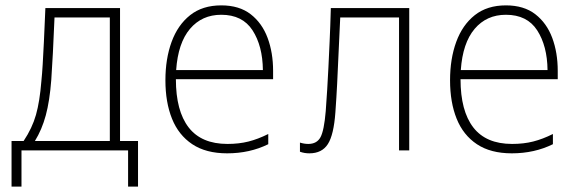

<svg xmlns="http://www.w3.org/2000/svg" viewBox="-20 -560 2160 715"><path d="M23 135V-35H68Q100 -83 114 -132.5Q128 -182 134 -257Q137 -286 139 -320.5Q141 -355 143.5 -405Q146 -455 149 -530H427V-35H494V135H457V0H60V135ZM171 -263Q165 -184 150.5 -130.5Q136 -77 110 -35H389V-495H183Q180 -419 177 -364Q174 -309 171 -263Z M826 11Q747 11 696 -23Q645 -57 620.5 -118Q596 -179 596 -261Q596 -341 619 -404Q642 -467 688 -503.5Q734 -540 804 -540Q871 -540 913.5 -507Q956 -474 976.5 -419Q997 -364 997 -296V-265H635Q635 -147 682.5 -85.5Q730 -24 827 -24Q870 -24 905.5 -33Q941 -42 979 -61V-23Q910 11 826 11ZM636 -299H959Q958 -389 920.5 -447Q883 -505 804 -505Q732 -505 687.5 -452.5Q643 -400 636 -299Z M1132 11Q1113 11 1097 5V-29Q1113 -24 1128 -24Q1160 -24 1173.5 -49Q1187 -74 1193 -146Q1196 -188 1198.5 -227Q1201 -266 1203 -309Q1205 -352 1207.5 -405Q1210 -458 1212 -530H1504V0H1466V-495H1247Q1243 -414 1240.5 -355.5Q1238 -297 1235.5 -247.5Q1233 -198 1229 -142Q1223 -58 1201 -23.5Q1179 11 1132 11Z M1886 11Q1807 11 1756 -23Q1705 -57 1680.5 -118Q1656 -179 1656 -261Q1656 -341 1679 -404Q1702 -467 1748 -503.5Q1794 -540 1864 -540Q1931 -540 1973.5 -507Q2016 -474 2036.5 -419Q2057 -364 2057 -296V-265H1695Q1695 -147 1742.5 -85.5Q1790 -24 1887 -24Q1930 -24 1965.5 -33Q2001 -42 2039 -61V-23Q1970 11 1886 11ZM1696 -299H2019Q2018 -389 1980.5 -447Q1943 -505 1864 -505Q1792 -505 1747.5 -452.5Q1703 -400 1696 -299Z"/></svg>

Font: Noto Sans Mono Condensed ExtraLight
Style: Regular
Weight: 200
Width: 3
Designer: Monotype Design Team
Foundry: Monotype Imaging Inc.
Version: Version 2.014; ttfautohint (v1.8.4.7-5d5b)